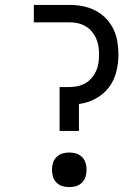

<svg xmlns="http://www.w3.org/2000/svg" viewBox="-20 -755 565 783"><path d="M223 -221V-400H263Q280 -400 296.5 -403.5Q313 -407 328 -415.5Q343 -424 354 -437Q365 -450 372 -465.5Q379 -481 381.5 -498Q384 -515 384 -532Q384 -549 381.5 -566Q379 -583 372 -598.5Q365 -614 354 -627Q343 -640 328 -648.5Q313 -657 296.5 -660.5Q280 -664 263 -664H118V-735H263Q290 -735 316.5 -730Q343 -725 367 -713Q391 -701 410.5 -681.5Q430 -662 442 -637.5Q454 -613 458.5 -586Q463 -559 463 -532Q463 -496 454 -461Q445 -426 423.5 -398Q402 -370 369.5 -352.5Q337 -335 302 -331V-221ZM263 8Q248 8 234.5 4Q221 0 210.5 -10.5Q200 -21 196 -34.5Q192 -48 192 -63Q192 -77 196 -90.5Q200 -104 210.5 -114.5Q221 -125 234.5 -129Q248 -133 263 -133Q277 -133 290.5 -129Q304 -125 314.5 -114.5Q325 -104 329 -90.5Q333 -77 333 -63Q333 -48 329 -34.5Q325 -21 314.5 -10.5Q304 0 290.5 4Q277 8 263 8Z"/></svg>

Font: Iosevka Pride
Style: Regular
Weight: 400
Monospace: yes
Designer: Belleve Invis
Foundry: Belleve Invis
Version: Version 30.3.1; ttfautohint (v1.8.4)